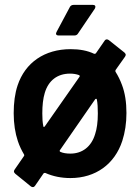

<svg xmlns="http://www.w3.org/2000/svg" viewBox="-20 -720 572 785"><path d="M153 -256C153 -289 156 -317 163 -340C178 -391 215 -419 266 -419C280 -419 292 -417 303 -413C305 -412 306 -411 306 -409C306 -408 306 -407 305 -406L163 -203C160 -200 157 -200 157 -205C154 -219 153 -236 153 -256ZM369 -172C354 -121 317 -92 268 -92C252 -92 238 -94 227 -99C225 -100 224 -101 224 -103C224 -104 224 -105 225 -106L369 -314C372 -317 375 -317 376 -313C379 -298 380 -279 380 -256C380 -221 376 -193 369 -172ZM491 -488C493 -491 494 -494 494 -496C494 -499 492 -502 489 -505L425 -556C422 -558 419 -559 417 -559C413 -559 410 -557 408 -554L372 -502C371 -501 369 -500 367 -500H365C338 -513 306 -519 269 -519C162 -519 83 -464 52 -371C41 -338 36 -300 36 -257C36 -214 42 -176 53 -143C60 -122 69 -104 78 -89C79 -88 79 -86 79 -85C79 -84 79 -83 78 -82L40 -27C38 -24 37 -22 37 -19C37 -16 39 -13 42 -10L106 42C109 44 111 45 114 45C118 45 121 43 123 40L158 -11C159 -12 161 -13 163 -13H165C196 1 231 8 268 8C371 8 449 -49 480 -144C491 -178 497 -216 497 -258C497 -302 491 -340 479 -372C472 -391 463 -410 452 -427V-433ZM285 -575C291 -575 296 -578 299 -583L368 -685C369 -688 370 -690 370 -692C370 -695 369 -700 360 -700H281C274 -700 269 -697 266 -692L211 -589C210 -586 209 -584 209 -583C209 -580 210 -575 219 -575Z"/></svg>

Font: Barlow SemiBold Numbers
Style: Regular
Weight: 600
Designer: Jeremy Tribby
Foundry: Tribby Type
Version: Version 1.408